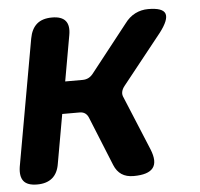

<svg xmlns="http://www.w3.org/2000/svg" viewBox="-45 -607 691 663"><g transform="rotate(-5 300.0 -275.0)"><path d="M58 10Q24 10 11 -6.5Q-2 -23 3 -56L81 -494Q87 -527 106 -543.5Q125 -560 159 -560Q192 -560 205.5 -543.5Q219 -527 213 -494L185 -336H245Q257 -336 266.5 -341Q276 -346 284 -357L410 -517Q426 -539 447 -549.5Q468 -560 492 -560Q543 -560 550.5 -539Q558 -518 525 -475L388 -303Q380 -293 378 -283Q376 -273 381 -263L458 -77Q476 -33 459.5 -11.5Q443 10 392 10Q367 10 350.5 -1Q334 -12 325 -34L256 -204Q252 -214 244.5 -219.5Q237 -225 225 -225H165L135 -56Q130 -23 110.5 -6.5Q91 10 58 10Z"/></g></svg>

Font: Maple Mono
Style: Bold Italic
Weight: 700
Italic angle: -10°
Monospace: yes
Designer: subframe7536
Version: Version 7.000